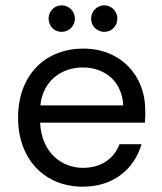

<svg xmlns="http://www.w3.org/2000/svg" viewBox="-20 -691 609 723"><path d="M292 12C409 12 486 -56 513 -148H430C409 -93 361 -59 292 -59C217 -59 137 -111 131 -229H526C526 -238 526 -247 527 -254C527 -261 527 -269 527 -276C527 -408 433 -508 294 -508C147 -508 48 -405 48 -248C48 -91 148 12 292 12ZM292 -437C376 -437 440 -383 444 -294H132C141 -387 212 -437 292 -437ZM373 -571C400 -571 422 -593 422 -621C422 -648 400 -671 373 -671C345 -671 323 -648 323 -621C323 -593 345 -571 373 -571ZM212 -571C240 -571 262 -593 262 -621C262 -648 240 -671 212 -671C184 -671 163 -648 163 -621C163 -593 184 -571 212 -571Z"/></svg>

Font: Rootstock Sans Body
Style: Regular
Weight: 400
Designer: Colophon Foundry, Jonny Pinhorn
Foundry: Colophon Foundry
Version: Version 1.200;FEAKit 1.0